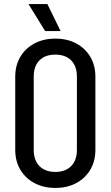

<svg xmlns="http://www.w3.org/2000/svg" viewBox="-20 -910 544 945"><path d="M358.5 -171.5V-533.8H449.5V-171.5ZM55 -171.5V-533.8H146V-171.5ZM449.5 -532.5H358.5Q358.5 -584.5 330.2 -612.9Q302 -641.2 252 -641.2V-720Q310.8 -720 355.1 -696.2Q399.5 -672.5 424.5 -630.2Q449.5 -588 449.5 -532.5ZM55 -532.5Q55 -588 80 -630.2Q105 -672.5 149.8 -696.2Q194.5 -720 252.5 -720V-641.2Q202.5 -641.2 174.2 -612.9Q146 -584.5 146 -532.5ZM449.5 -172.5Q449.5 -117 424.5 -74.8Q399.5 -32.5 355.1 -8.8Q310.8 15 252 15V-63.8Q302 -63.8 330.2 -92.5Q358.5 -121.2 358.5 -172.5ZM55 -172.5H146Q146 -121.2 174.2 -92.5Q202.5 -63.8 252.5 -63.8V15Q194.5 15 149.8 -8.8Q105 -32.5 80 -74.8Q55 -117 55 -172.5ZM202.2 -757 120.2 -890H213.2L278.2 -757Z"/></svg>

Font: Akshar Light
Style: Regular
Weight: 300
Designer: Tall Chai
Foundry: Tall Chai
Version: Version 1.100